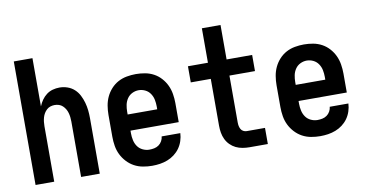

<svg xmlns="http://www.w3.org/2000/svg" viewBox="-72 -926 2145 1125"><g transform="rotate(-10 1000.0 -363.5)"><path d="M59 0V-735H170V-448Q178 -468 190 -485Q202 -502 218.5 -514.5Q235 -527 255 -532.5Q275 -538 296 -538Q320 -538 343 -530Q366 -522 383.5 -506Q401 -490 412 -468.5Q423 -447 429.5 -424Q436 -401 438.5 -377.5Q441 -354 441 -330V0H330V-330Q330 -343 328.5 -356Q327 -369 323.5 -381.5Q320 -394 313.5 -405Q307 -416 297.5 -425Q288 -434 275.5 -438Q263 -442 250 -442Q237 -442 224.5 -438Q212 -434 202.5 -425Q193 -416 186.5 -405Q180 -394 176.5 -381.5Q173 -369 171.5 -356Q170 -343 170 -330V0Z M752 8Q725 8 697.5 3Q670 -2 646 -15Q622 -28 603 -48.5Q584 -69 572 -93.5Q560 -118 555.5 -145.5Q551 -173 551 -200V-330Q551 -357 555.5 -384.5Q560 -412 571.5 -436.5Q583 -461 601.5 -481.5Q620 -502 644 -515Q668 -528 695.5 -533Q723 -538 750 -538Q777 -538 804.5 -533Q832 -528 856 -515Q880 -502 898.5 -481.5Q917 -461 928.5 -436.5Q940 -412 944.5 -384.5Q949 -357 949 -330V-217H662V-200Q662 -180 666.5 -159.5Q671 -139 682.5 -122.5Q694 -106 713 -97Q732 -88 752 -88Q767 -88 781.5 -91Q796 -94 808 -102.5Q820 -111 827.5 -124.5Q835 -138 836 -152H947Q946 -129 938.5 -106Q931 -83 917.5 -64Q904 -45 885 -30.5Q866 -16 844 -7.5Q822 1 799 4.5Q776 8 752 8ZM662 -313H838V-330Q838 -350 834 -370Q830 -390 818.5 -407Q807 -424 788.5 -433Q770 -442 750 -442Q730 -442 711.5 -433Q693 -424 681.5 -407Q670 -390 666 -370Q662 -350 662 -330Z M1332 0Q1312 0 1291 -3.5Q1270 -7 1251.5 -16Q1233 -25 1218 -40Q1203 -55 1194 -74Q1185 -93 1181.5 -113.5Q1178 -134 1178 -155V-434H1059V-530H1178V-735H1289V-530H1441V-434H1289V-155Q1289 -144 1291 -134Q1293 -124 1298 -115Q1303 -106 1312.5 -101Q1322 -96 1332 -96H1441V0Z M1752 8Q1725 8 1697.5 3Q1670 -2 1646 -15Q1622 -28 1603 -48.5Q1584 -69 1572 -93.5Q1560 -118 1555.5 -145.5Q1551 -173 1551 -200V-330Q1551 -357 1555.5 -384.5Q1560 -412 1571.5 -436.5Q1583 -461 1601.5 -481.5Q1620 -502 1644 -515Q1668 -528 1695.5 -533Q1723 -538 1750 -538Q1777 -538 1804.5 -533Q1832 -528 1856 -515Q1880 -502 1898.5 -481.5Q1917 -461 1928.5 -436.5Q1940 -412 1944.5 -384.5Q1949 -357 1949 -330V-217H1662V-200Q1662 -180 1666.5 -159.5Q1671 -139 1682.5 -122.5Q1694 -106 1713 -97Q1732 -88 1752 -88Q1767 -88 1781.5 -91Q1796 -94 1808 -102.5Q1820 -111 1827.5 -124.5Q1835 -138 1836 -152H1947Q1946 -129 1938.5 -106Q1931 -83 1917.5 -64Q1904 -45 1885 -30.5Q1866 -16 1844 -7.5Q1822 1 1799 4.5Q1776 8 1752 8ZM1662 -313H1838V-330Q1838 -350 1834 -370Q1830 -390 1818.5 -407Q1807 -424 1788.5 -433Q1770 -442 1750 -442Q1730 -442 1711.5 -433Q1693 -424 1681.5 -407Q1670 -390 1666 -370Q1662 -350 1662 -330Z"/></g></svg>

Font: iosevka_custom_sans_ss08
Style: Bold
Weight: 700
Designer: Belleve Invis
Foundry: Belleve Invis
Version: Version 10.3.0; ttfautohint (v1.8.3)